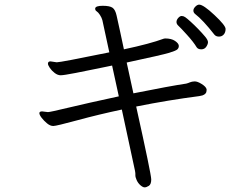

<svg xmlns="http://www.w3.org/2000/svg" viewBox="-20 -745 1040 829"><path d="M829 -541Q816 -563 787.5 -594.5Q759 -626 750.5 -633.5Q742 -641 742 -650Q742 -659 749.5 -667.5Q757 -676 764.5 -676Q772 -676 779.5 -671Q787 -666 803 -651.5Q819 -637 836 -619.5Q853 -602 865.5 -587Q878 -572 878 -563Q878 -554 870.5 -543Q863 -532 849 -532Q835 -532 829 -541ZM568 -285Q633 8 633 29.5Q633 51 622.5 57.5Q612 64 604.5 64Q597 64 586.5 55Q576 46 570 32.5Q564 19 564.5 11Q565 3 563 -7L506 -272Q407 -251 315 -226Q223 -201 210 -201Q197 -201 183.5 -212Q170 -223 160 -236Q150 -249 150 -256.5Q150 -264 162 -264L187 -261Q196 -261 275 -280Q354 -299 493 -329L464 -462Q461 -461 440 -457Q419 -453 388.5 -446.5Q358 -440 306.5 -430Q255 -420 242 -420Q229 -420 216 -430Q203 -440 195 -452Q187 -464 187 -470Q187 -480 198 -480L225 -476Q242 -476 452 -519L422 -658Q419 -669 411.5 -680.5Q404 -692 397.5 -696Q391 -700 391 -707V-709Q393 -720 423.5 -720Q454 -720 466 -711.5Q478 -703 483.5 -677.5Q489 -652 498.5 -609.5Q508 -567 515 -532Q628 -556 687 -578L693 -579Q720 -579 735.5 -568.5Q751 -558 752 -548V-546Q752 -538 746 -532Q740 -526 710.5 -517Q681 -508 527 -475L556 -342Q716 -374 784 -384Q792 -386 800 -389.5Q808 -393 820 -393.5Q832 -394 850.5 -382.5Q869 -371 872 -360V-355Q872 -339 854 -333L840 -330Q708 -313 568 -285ZM906 -595Q856 -659 822 -685Q815 -691 815 -699.5Q815 -708 823.5 -716.5Q832 -725 840 -725Q858 -725 906 -680Q954 -635 954 -620Q954 -605 946 -596Q938 -587 925.5 -587Q913 -587 906 -595Z"/></svg>

Font: LXGW WenKai Lite
Style: Regular
Weight: 400
Designer: LXGW / Fontworks Inc.
Foundry: LXGW / Fontworks Inc.
Version: Version 1.511; March 25, 2025